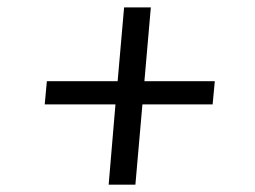

<svg xmlns="http://www.w3.org/2000/svg" viewBox="-20 -525 694 522"><path d="M275.4 -22.9 293.9 -241.2H101.6L107.4 -304.2H299.8L317.4 -504.9H390.1L372.6 -304.2H564L558.1 -241.2H367.2L348.1 -22.9Z"/></svg>

Font: Gelasio Medium
Style: Italic
Weight: 500
Italic angle: -8.5°
Designer: Eben Sorkin
Foundry: Eben Sorkin
Version: Version 1.008